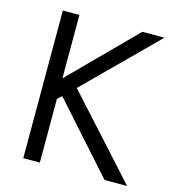

<svg xmlns="http://www.w3.org/2000/svg" viewBox="-101 -752 758 837"><g transform="rotate(15 277.5 -333.5)"><path d="M80.1 -666.5H154.8V-380.4L439 -666.5H538.6L226.1 -356L548.8 0H446.8L173.8 -305.7L154.8 -287.1V0H80.1Z"/></g></svg>

Font: NMS Futura Pro Book
Style: Regular
Weight: 400
Designer: Blend3rman
Version: Version 0.1